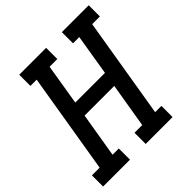

<svg xmlns="http://www.w3.org/2000/svg" viewBox="-205 -877 1020 1020"><g transform="rotate(-45 304.5 -367.5)"><path d="M-9 0V-84H49L143 -651H96V-735H298V-651H240L202 -420H425L463 -651H416V-735H618V-651H560L466 -84H513V0H311V-84H369L411 -336H188L146 -84H193V0Z"/></g></svg>

Font: Iosevka Slab Medium Extended
Style: Italic
Weight: 500
Width: 7
Italic angle: -9°
Monospace: yes
Designer: Belleve Invis
Foundry: Belleve Invis
Version: Version 11.1.0; ttfautohint (v1.8.3)